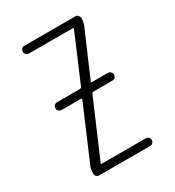

<svg xmlns="http://www.w3.org/2000/svg" viewBox="-176 -833 853 937"><g transform="rotate(-30 250.0 -365.0)"><path d="M92.8 -63.5 219.7 -360.4Q223.6 -368.2 214.8 -368.2H107.4Q98.6 -368.2 91.8 -374.5Q85 -380.9 85 -390.1Q85 -399.4 91.3 -405.8Q97.7 -412.1 107.4 -412.1H234.4Q243.2 -412.1 246.1 -419.9L358.4 -683.6V-684.6L359.4 -685.5Q359.4 -686.5 358.4 -686.5H106.4Q97.7 -686.5 91.3 -692.9Q85 -699.2 85 -708Q85 -716.8 90.8 -723.6Q96.7 -730.5 106.4 -730.5H393.6Q402.3 -730.5 408.7 -723.6Q415 -716.8 415 -708Q415 -683.6 407.2 -667L300.8 -419.9Q296.9 -412.1 305.7 -412.1H392.6Q401.4 -412.1 408.2 -405.8Q415 -399.4 415 -390.1Q415 -380.9 408.7 -374.5Q402.3 -368.2 392.6 -368.2H288.1Q279.3 -368.2 276.4 -360.4L141.6 -45.9V-44.9L140.6 -43.9Q140.6 -43 141.6 -43H393.6Q402.3 -43 408.7 -37.1Q415 -31.2 415 -22Q415 -12.7 409.2 -6.3Q403.3 0 393.6 0H106.4Q97.7 0 91.3 -6.3Q85 -12.7 85 -22.5Q85 -46.9 92.8 -63.5Z"/></g></svg>

Font: Rounded Mgen+ 1mn light
Style: Regular
Weight: 200
Designer: [Source Han Sans]
Ryoko NISHIZUKA  (kana & ideographs); Paul D. Hunt (Latin, Greek & Cyrillic); Wenlong ZHANG  (bopomofo
Version: Version 1.059.20150602